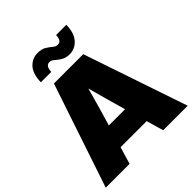

<svg xmlns="http://www.w3.org/2000/svg" viewBox="-251 -1106 1266 1266"><g transform="rotate(-45 382.0 -473.0)"><path d="M0 0 244.1 -727.5H517.6L764.2 0H535.6L501 -119.6H257.8L222.2 0ZM304.7 -275.9H456.1L454.1 -282.2Q435.1 -348.1 417 -412.6Q398.9 -477.1 381.3 -543.5Q363.3 -477.1 344.7 -412.6Q326.2 -348.1 306.6 -282.2ZM454.6 -790Q426.8 -790 407.5 -798.8Q388.2 -807.6 374.3 -819.3Q360.4 -831.1 348.4 -839.8Q336.4 -848.6 322.8 -848.6Q288.1 -848.6 285.6 -793.9H189Q190.4 -871.1 225.1 -908.7Q259.8 -946.3 310.1 -946.3Q346.7 -946.3 369.6 -932.4Q392.6 -918.5 408.9 -904.3Q425.3 -890.1 441.9 -890.1Q462.4 -890.1 470.9 -904.1Q479.5 -918 480 -943.4H575.7Q574.7 -868.2 539.6 -829.1Q504.4 -790 454.6 -790Z"/></g></svg>

Font: Inter Display Black
Style: Regular
Weight: 900
Designer: Rasmus Andersson
Foundry: rsms
Version: Version 4.000;git-a52131595